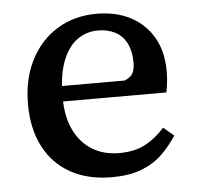

<svg xmlns="http://www.w3.org/2000/svg" viewBox="-43 -550 623 607"><g transform="rotate(-5 268.0 -246.5)"><path d="M289 13Q213 13 158 -17.5Q103 -48 73.5 -105Q44 -162 44 -240Q44 -319 74.5 -379Q105 -439 159.5 -472.5Q214 -506 284 -506Q347 -506 393 -481.5Q439 -457 464.5 -412.5Q490 -368 490 -306Q490 -287 488 -269.5Q486 -252 483 -239H109V-288H355Q375 -296 381.5 -309Q388 -322 388 -341Q388 -378 375.5 -403Q363 -428 339.5 -440.5Q316 -453 284 -453Q248 -453 219 -432.5Q190 -412 172.5 -368Q155 -324 155 -253Q155 -191 175.5 -148.5Q196 -106 232.5 -83.5Q269 -61 318 -61Q368 -61 402 -79.5Q436 -98 463 -129L496 -101Q475 -68 447.5 -42Q420 -16 381.5 -1.5Q343 13 289 13Z"/></g></svg>

Font: Source Serif 4 Medium
Style: Regular
Weight: 500
Designer: Frank Grießhammer
Foundry: Adobe Systems Incorporated
Version: Version 4.004;hotconv 1.0.116;makeotfexe 2.5.65601